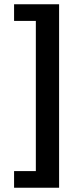

<svg xmlns="http://www.w3.org/2000/svg" viewBox="-20 -728 384 900"><path d="M46 152V74H148V-630H46V-708H257V152Z"/></svg>

Font: Font
Style: ¶
Weight: 700
Designer: Paul D. Hunt
Foundry: Adobe Systems Incorporated
Version: Version 3.000